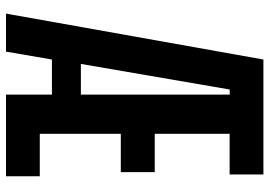

<svg xmlns="http://www.w3.org/2000/svg" viewBox="-149 -750 899 641"><g transform="rotate(90 300.5 -429.5)"><path d="M25.4 0 178.7 -859.4H562.5V-746.6H426.8V-496.6H554.7V-383.3H426.8V-112.8H568.4V0H295.9V-153.3H178.7L152.3 0ZM193.4 -250H295.9V-747.1L278.8 -746.6Z"/></g></svg>

Font: Antonio
Style: Bold
Weight: 700
Designer: Vernon Adams
Foundry: Vernon Adams
Version: Version 1.002